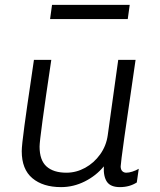

<svg xmlns="http://www.w3.org/2000/svg" viewBox="-20 -756 657 786"><path d="M142 -156Q142 -100 170.5 -74.5Q199 -49 252 -49Q292 -49 328.5 -69Q365 -89 390 -124Q415 -159 421 -202L464 -511H535Q474 -97 474 -75Q474 -62 480.5 -55.5Q487 -49 497 -49Q508 -49 522 -53.5Q536 -58 548 -65L540 -9Q510 10 471 10Q433 10 418 -11.5Q403 -33 405 -75Q374 -37 327.5 -13.5Q281 10 230 10Q156 10 112.5 -26.5Q69 -63 69 -137Q69 -160 80 -241Q91 -322 106 -422Q122 -532 119 -511H190Q142 -190 142 -156ZM511 -736 503 -678H185L193 -736Z"/></svg>

Font: Chivo Light Italic
Style: Regular
Weight: 300
Italic angle: -8.05°
Designer: Hector Gatti
Foundry: Omnibus-Type
Version: Version 1.007